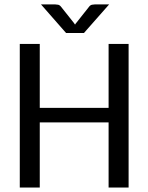

<svg xmlns="http://www.w3.org/2000/svg" viewBox="-20 -838 663 858"><path d="M68.4 0ZM554.7 0H465.3V-291H157.7V0H68.4V-641.6H157.7V-356H465.3V-641.6H554.7ZM163.1 -818.4H225.6Q231.4 -818.4 239.3 -816.9Q247.1 -815.4 252.9 -807.6L309.6 -736.3L315.4 -728Q316.4 -730.5 317.9 -732.2Q319.3 -733.9 321.3 -736.3L377.4 -807.1Q383.3 -815.4 391.4 -816.9Q399.4 -818.4 404.8 -818.4H467.8L355 -690.4H275.4Z"/></svg>

Font: Carlito
Style: Regular
Weight: 400
Designer: Lukasz Dziedzic
Foundry: tyPoland Lukasz Dziedzic
Version: Version 1.103; Beta1; all basic design good, some composites